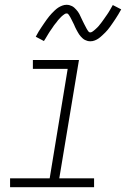

<svg xmlns="http://www.w3.org/2000/svg" viewBox="-20 -780 540 800"><path d="M22 0V-37H187L262 -493H117V-530H309L227 -37H372V0ZM357 -608Q350 -608 344.5 -609.5Q339 -611 334 -613.5Q329 -616 324.5 -620Q320 -624 316.5 -628Q313 -632 309.5 -637Q306 -642 303.5 -647Q301 -652 298 -657Q295 -662 293 -667Q291 -672 288.5 -677.5Q286 -683 283 -688.5Q280 -694 277.5 -699.5Q275 -705 272.5 -709Q270 -713 266.5 -718.5Q263 -724 258 -724Q253 -724 249.5 -721.5Q246 -719 242.5 -716.5Q239 -714 235.5 -710.5Q232 -707 227.5 -702Q223 -697 222 -696Q221 -695 219 -692Q217 -689 214.5 -686Q212 -683 209.5 -680Q207 -677 204.5 -673.5Q202 -670 199.5 -666Q197 -662 194 -658Q191 -654 188 -649.5Q185 -645 182 -640Q179 -635 176 -630Q173 -625 170 -620Q167 -615 163 -609L129 -627Q135 -639 141 -648.5Q147 -658 153 -667Q159 -676 164.5 -684Q170 -692 175 -699Q180 -706 185 -712Q190 -718 195 -723.5Q200 -729 208 -736.5Q216 -744 223 -748.5Q230 -753 239 -756.5Q248 -760 257 -760Q264 -760 269.5 -758.5Q275 -757 280 -754.5Q285 -752 289.5 -748Q294 -744 297.5 -740Q301 -736 304.5 -731.5Q308 -727 310.5 -722Q313 -717 315.5 -711.5Q318 -706 320.5 -701Q323 -696 325.5 -690.5Q328 -685 331 -679.5Q334 -674 336.5 -669Q339 -664 341.5 -659.5Q344 -655 347.5 -650Q351 -645 356 -645Q360 -645 364 -647.5Q368 -650 371 -652.5Q374 -655 378 -658.5Q382 -662 386.5 -666.5Q391 -671 392 -672.5Q393 -674 395 -676.5Q397 -679 399.5 -682Q402 -685 404.5 -688.5Q407 -692 409.5 -695.5Q412 -699 414.5 -702.5Q417 -706 420 -710.5Q423 -715 426 -719Q429 -723 432 -728Q435 -733 438 -738Q441 -743 444 -748.5Q447 -754 450 -759L485 -741Q479 -730 473 -720Q467 -710 461 -701Q455 -692 449.5 -684Q444 -676 439 -669Q434 -662 429 -656Q424 -650 419 -645Q414 -640 406 -632.5Q398 -625 391 -620Q384 -615 375 -611.5Q366 -608 357 -608Z"/></svg>

Font: Iosevka Curly XLtObl
Style: Regular
Weight: 200
Italic angle: -9°
Monospace: yes
Designer: Belleve Invis
Foundry: Belleve Invis
Version: Version 11.1.0; ttfautohint (v1.8.3)